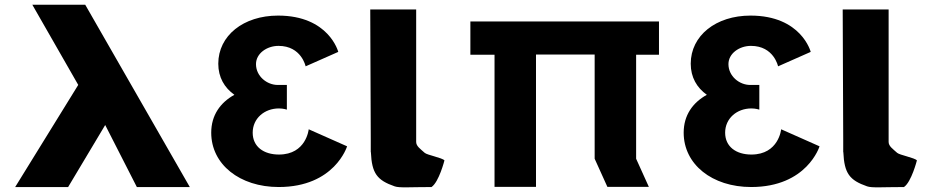

<svg xmlns="http://www.w3.org/2000/svg" viewBox="-20 -793 3959 814"><path d="M560.2 0 426 -263 268.8 0H44.3L311.7 -433L117 -773H341.3L784.7 0Z M1275.7 -511.8C1275.7 -511.8 1257.9 -598.5 1160.7 -598.5C1111.1 -598.5 1065.3 -566.2 1065.3 -521.2C1065.3 -470.2 1111.1 -432.8 1157.9 -432.8H1196.2V-328.2C1196.2 -328.2 1181.3 -333.3 1162.6 -333.3C1100.9 -333.3 1051.3 -290.8 1051.3 -230.5C1051.3 -171 1098 -137.8 1162.6 -137.8C1278.5 -137.8 1288.8 -244.9 1288.8 -244.9L1451.5 -172.7C1451.5 -172.7 1399.1 -0.1 1161.6 -0.1C996.1 -0.1 875.5 -96.2 875.5 -230.5C875.5 -304.4 913.9 -358 973.7 -391.1C931.6 -420.9 905.4 -465.1 905.4 -522.9C905.4 -641.9 1012 -726.9 1158.8 -726.9C1374.8 -726.9 1414.1 -573 1414.1 -573Z M1549.7 -753H1744.4V-191C1744.6 -173 1762.1 -161.8 1780.6 -145C1790.7 -135.7 1855.3 -124 1864.3 -113C1864.3 -113 1841 -21.3 1809.4 0C1716.9 0 1674 4.3 1653.1 -3C1578.8 -28.9 1556.3 -57.6 1552.4 -148L1551.9 -148V-166.5C1551.7 -176.7 1551.8 -187.5 1551.9 -199V-200Z M2252.4 -561.9H2501.1V-120L2555 -0.9H2730.8L2676.9 -120V-561H2773.8V-702H2676.9V-702.1H2501.1H2252.4H2076.6V-702H1974.2V-561H2076.6V-0.9H2252.4Z M3278.7 -511.8C3278.7 -511.8 3260.9 -598.5 3163.7 -598.5C3114.1 -598.5 3068.3 -566.2 3068.3 -521.2C3068.3 -470.2 3114.1 -432.8 3160.9 -432.8H3199.2V-328.2C3199.2 -328.2 3184.3 -333.3 3165.6 -333.3C3103.9 -333.3 3054.3 -290.8 3054.3 -230.5C3054.3 -171 3101 -137.8 3165.6 -137.8C3281.5 -137.8 3291.8 -244.9 3291.8 -244.9L3454.5 -172.7C3454.5 -172.7 3402.1 -0.1 3164.6 -0.1C2999.1 -0.1 2878.5 -96.2 2878.5 -230.5C2878.5 -304.4 2916.9 -358 2976.7 -391.1C2934.6 -420.9 2908.4 -465.1 2908.4 -522.9C2908.4 -641.9 3015 -726.9 3161.8 -726.9C3377.8 -726.9 3417.1 -573 3417.1 -573Z M3552.7 -753H3747.4V-191C3747.6 -173 3765.1 -161.8 3783.6 -145C3793.7 -135.7 3858.3 -124 3867.3 -113C3867.3 -113 3844 -21.3 3812.4 0C3719.9 0 3677 4.3 3656.1 -3C3581.8 -28.9 3559.3 -57.6 3555.4 -148L3554.9 -148V-166.5C3554.7 -176.7 3554.8 -187.5 3554.9 -199V-200Z"/></svg>

Font: Hussar
Style: BdWide
Weight: 700
Foundry: Cannot Into Space Fonts
Version: Version 2.00